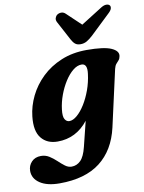

<svg xmlns="http://www.w3.org/2000/svg" viewBox="-150 -790 833 1114"><g transform="rotate(-10 266.5 -233.0)"><path d="M467 -12Q437.5 117.5 349 185.8Q260.5 254 110 254Q36 254 -5.5 226.2Q-47 198.5 -47 153.5Q-47 122.5 -26.2 100.5Q-5.5 78.5 29.5 78.5Q56 78.5 77.8 92.2Q99.5 106 118.8 124.2Q138 142.5 156.5 156.5Q175 170.5 195 170.5Q225.5 170.5 248.2 148Q271 125.5 284.5 70L321 -77.5Q250 13 140.5 13Q78.5 13 44.8 -28.8Q11 -70.5 20.5 -156Q27 -216 55.2 -274Q83.5 -332 132 -378.8Q180.5 -425.5 247.5 -453.2Q314.5 -481 397.5 -481Q499 -481 541.8 -462Q584.5 -443 579.5 -413.5Q577 -398 569.5 -389.8Q562 -381.5 554 -372.2Q546 -363 541.5 -344.5ZM196.5 -166Q191.5 -125 201.5 -108.5Q211.5 -92 228 -92Q249.5 -92 273.8 -112.8Q298 -133.5 320.2 -169.2Q342.5 -205 358.8 -250Q375 -295 381 -343.5Q389 -403 353.5 -403Q328 -403 302.5 -382.2Q277 -361.5 254.8 -326.8Q232.5 -292 217 -250Q201.5 -208 196.5 -166ZM443 -557.5Q423.5 -539.5 406.8 -529.8Q390 -520 369.5 -520Q349 -520 337.5 -529.8Q326 -539.5 316.5 -557.5L257 -669Q249.5 -683 253.2 -694.5Q257 -706 265.5 -712.5Q276.5 -720 290 -720Q303.5 -720 314.5 -709.5L398.5 -630L524.5 -709.5Q541.5 -720 555 -720Q568.5 -720 575 -712.5Q580.5 -706 577.8 -694.5Q575 -683 560 -669Z"/></g></svg>

Font: Fraunces 9pt Soft
Style: Bold Italic
Weight: 700
Italic angle: -16°
Version: Version 1.000;[b76b70a41]